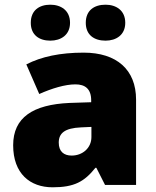

<svg xmlns="http://www.w3.org/2000/svg" viewBox="-20 -787 663 817"><path d="M111 -690C111 -638 147 -614 194 -614C239 -614 278 -638 278 -690C278 -743 239 -767 194 -767C147 -767 111 -743 111 -690ZM345 -690C345 -638 381 -614 429 -614C474 -614 513 -638 513 -690C513 -743 474 -767 429 -767C381 -767 345 -743 345 -690ZM336 -563C236 -563 156 -546 92 -513L147 -387C201 -411 257 -428 301 -428C342 -428 368 -409 368 -360V-352L276 -349C120 -342 36 -287 36 -169C36 -48 108 10 204 10C296 10 339 -14 386 -73H390L427 0H559V-363C559 -491 476 -563 336 -563ZM325 -245 369 -247V-204C369 -157 331 -125 285 -125C252 -125 230 -142 230 -180C230 -220 255 -242 325 -245Z"/></svg>

Font: Noto Sans Kannada Black
Style: Regular
Weight: 900
Designer: Jelle Bosma - Monotype Design Team
Foundry: Monotype Imaging Inc.
Version: Version 2.005